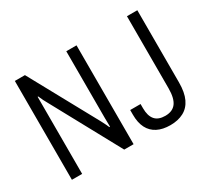

<svg xmlns="http://www.w3.org/2000/svg" viewBox="-136 -914 1260 1154"><g transform="rotate(-30 494.5 -337.0)"><path d="M71 0V-686H141L397 -218Q400 -212 405.5 -201.5Q411 -191 416 -180.5Q421 -170 424 -162H429Q429 -177 428.5 -193.5Q428 -210 428 -222V-686H499V0H434L175 -476Q170 -484 161 -502Q152 -520 146 -535H142Q142 -521 142 -503Q142 -485 142 -472V0ZM749 12Q696 12 659 -7Q622 -26 603 -63Q584 -100 584 -155V-188H656V-159Q656 -106 679 -79Q702 -52 750 -52Q801 -52 825 -84.5Q849 -117 849 -186V-686H921V-185Q921 -116 900.5 -72.5Q880 -29 841 -8.5Q802 12 749 12Z"/></g></svg>

Font: Archivo Condensed Light
Style: Regular
Weight: 300
Width: 3
Designer: Hector Gatti
Foundry: Omnibus-Type
Version: Version 2.001